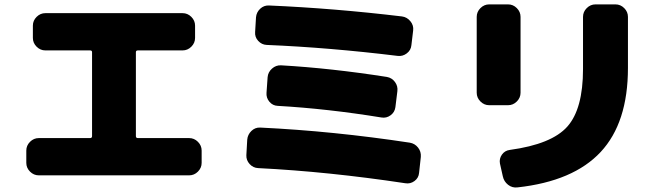

<svg xmlns="http://www.w3.org/2000/svg" viewBox="-20 -790 3040 876"><path d="M843 -160Q866 -160 883 -143Q900 -126 900 -103V-47Q900 -24 883 -7Q866 10 843 10H157Q134 10 117 -7Q100 -24 100 -47V-103Q100 -126 117 -143Q134 -160 157 -160H391Q400 -160 400 -169V-552Q400 -560 391 -560H187Q164 -560 147 -577Q130 -594 130 -617V-673Q130 -696 147 -713Q164 -730 187 -730H813Q836 -730 853 -713Q870 -696 870 -673V-617Q870 -594 853 -577Q836 -560 813 -560H609Q600 -560 600 -552V-169Q600 -160 609 -160Z M1850 -139Q1873 -135 1887.5 -116.5Q1902 -98 1900 -74L1892 -1Q1890 22 1871 36Q1852 50 1829 46Q1478 -7 1158 -23Q1135 -24 1119 -41.5Q1103 -59 1104 -82L1108 -153Q1110 -176 1127 -192.5Q1144 -209 1167 -208Q1501 -192 1850 -139ZM1262 -492Q1489 -479 1745 -439Q1768 -435 1782 -416Q1796 -397 1793 -374L1784 -301Q1781 -278 1762 -264Q1743 -250 1720 -254Q1474 -294 1247 -307Q1224 -308 1209 -326Q1194 -344 1196 -367L1201 -438Q1203 -461 1221 -477Q1239 -493 1262 -492ZM1857 -584Q1855 -561 1836 -546.5Q1817 -532 1794 -535Q1483 -573 1197 -585Q1174 -586 1158 -603.5Q1142 -621 1144 -644L1148 -711Q1150 -734 1167 -750Q1184 -766 1207 -765Q1506 -752 1814 -715Q1837 -712 1852.5 -693Q1868 -674 1865 -651Z M2788 -770Q2811 -770 2828 -753Q2845 -736 2845 -713V-480Q2845 -230 2720.5 -96.5Q2596 37 2341 65Q2317 68 2298 53Q2279 38 2274 14L2261 -44Q2257 -66 2270 -84.5Q2283 -103 2306 -106Q2497 -132 2568.5 -212.5Q2640 -293 2640 -475V-713Q2640 -736 2657 -753Q2674 -770 2697 -770ZM2355 -367Q2355 -344 2338 -327Q2321 -310 2298 -310H2212Q2189 -310 2172 -327Q2155 -344 2155 -367V-713Q2155 -736 2172 -753Q2189 -770 2212 -770H2298Q2321 -770 2338 -753Q2355 -736 2355 -713Z"/></svg>

Font: Rounded Mplus 1c Black
Style: Regular
Weight: 900
Version: Version 1.059.20150529